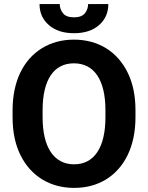

<svg xmlns="http://www.w3.org/2000/svg" viewBox="-20 -916 729 946"><path d="M647.5 -372.1C647.5 -444.3 634.8 -506.3 608.9 -558.6C557.6 -662.6 463.9 -720.7 344.2 -720.7C285.2 -720.7 232.4 -706.5 187 -678.7C95.7 -622.6 42 -516.6 42 -372.1V-338.4C42 -266.6 54.7 -204.6 80.6 -152.3C131.8 -48.3 226.6 9.8 345.2 9.8C405.3 9.8 457.5 -4.4 502.9 -32.2C593.3 -88.4 647.5 -194.3 647.5 -338.4ZM499.5 -338.4C499.5 -189.5 444.3 -106.4 345.2 -106.4C246.1 -106.4 189.9 -189.5 189.9 -338.4V-373C189.9 -522.9 245.1 -604 344.2 -604C443.4 -604 499.5 -522.9 499.5 -373ZM414.1 -896C414.1 -878.9 408.7 -863.8 398.4 -850.6C387.7 -837.4 369.6 -830.6 344.7 -830.6C318.8 -830.6 300.8 -837.4 290.5 -850.6C279.8 -863.8 274.4 -878.9 274.4 -896H174.8C174.8 -853.5 189.9 -819.3 220.7 -792.5C251.5 -765.6 292.5 -752.4 344.7 -752.4C396.5 -752.4 437.5 -765.6 468.3 -792.5C498.5 -819.3 513.7 -853.5 513.7 -896Z"/></svg>

Font: Vazirmatn
Style: Bold
Weight: 700
Designer: Saber Rastikerdar
Foundry: Saber Rastikerdar
Version: Version 33.003